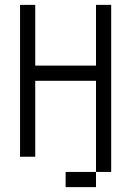

<svg xmlns="http://www.w3.org/2000/svg" viewBox="-20 -645 540 790"><path d="M375 62.5H250V125H375ZM375 62.5H437.5V-625H375Q375 -625 375 -375H125Q125 -375 125 -625H62.5Q62.5 -625 62.5 0H125V-312.5H375Q375 -312.5 375 62.5Z"/></svg>

Font: UnifontExMono
Style: Regular
Weight: 500
Version: Version 15.0.06